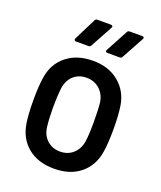

<svg xmlns="http://www.w3.org/2000/svg" viewBox="-132 -785 738 878"><g transform="rotate(20 236.5 -346.0)"><path d="M47 -143Q40 -186 40 -255Q40 -324 47 -366Q57 -435 107.5 -476Q158 -517 236 -517Q312 -517 362 -476Q412 -435 423 -367Q430 -322 430 -255Q430 -188 423 -143Q412 -73 362.5 -32.5Q313 8 235 8Q157 8 107.5 -32.5Q58 -73 47 -143ZM329 -159Q334 -193 334 -255Q334 -315 330 -350Q324 -388 298 -411Q272 -434 235 -434Q197 -434 172 -411.5Q147 -389 141 -350Q136 -307 136 -255Q136 -202 141 -159Q146 -121 171.5 -98Q197 -75 235 -75Q272 -75 297.5 -98Q323 -121 329 -159ZM190 -700H255Q261 -700 263.5 -696.5Q266 -693 263 -688L204 -580Q201 -573 192 -573H131Q126 -573 124 -576.5Q122 -580 124 -585L178 -693Q181 -700 190 -700ZM347 -700H408Q414 -700 416 -696.5Q418 -693 415 -688L356 -580Q353 -573 344 -573H284Q279 -573 276.5 -576.5Q274 -580 277 -585L335 -693Q338 -700 347 -700Z"/></g></svg>

Font: Barlow Semi Condensed Medium
Style: Regular
Weight: 500
Width: 4
Designer: Jeremy Tribby
Foundry: Tribby Type
Version: Version 1.422; ttfautohint (v1.8)